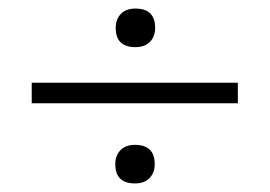

<svg xmlns="http://www.w3.org/2000/svg" viewBox="-20 -509 631 448"><path d="M296 -399Q250 -399 250 -444Q250 -464 262 -476.5Q274 -489 296 -489Q342 -489 342 -444Q342 -424 330 -411.5Q318 -399 296 -399ZM54 -268V-316H535V-268ZM295 -81Q249 -81 249 -126Q249 -146 261 -158.5Q273 -171 295 -171Q341 -171 341 -126Q341 -106 329 -93.5Q317 -81 295 -81Z"/></svg>

Font: Lexend ExtraLight
Style: Regular
Weight: 200
Designer: Bonnie Shaver-Troup, Thomas Jockin
Foundry: Lexend
Version: Version 1.007; ttfautohint (v1.8.3)